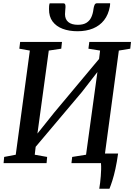

<svg xmlns="http://www.w3.org/2000/svg" viewBox="-20 -1000 823 1177"><path d="M588.5 157Q591.5 140 593.8 120Q596 100 597.8 79.5Q599.5 59 600 38.8Q600.5 18.5 599 0L550.5 -59H704Q696.5 -5.5 687.5 35.5Q678.5 76.5 669 106.2Q659.5 136 651 157ZM2 0 5.5 -38 76.5 -51.5 163 -690 98.5 -701.5 103.5 -743H360L355.5 -701.5L279 -690L203.5 -137.5L182.5 -147.5L312 -309.5L618.5 -676L581.5 -590.5L593.5 -690L522 -701.5L527.5 -743H783L778.5 -701.5L708.5 -690L622.5 -51.5L695 -38L691 0H418L422.5 -38L507.5 -51.5L583 -601L605.5 -595L482.5 -436.5L167 -62.5L202.5 -133L193 -51.5L269 -38L265.5 0ZM368 -979.5Q377 -979.5 379.5 -973Q382 -966.5 381.5 -956.5Q381 -947 379.8 -934.8Q378.5 -922.5 378.5 -913Q378.5 -881.5 398.8 -864.8Q419 -848 457.5 -848Q490.5 -848 510.2 -860.5Q530 -873 540 -895Q550 -917 553 -944.5Q555 -959 559.5 -969.5Q564 -980 574.5 -980H655Q655 -976 654.8 -971.5Q654.5 -967 653.5 -960.5Q644.5 -910 618 -876.2Q591.5 -842.5 550.2 -825.5Q509 -808.5 455 -808.5Q403.5 -808.5 364 -823.5Q324.5 -838.5 302.2 -868.5Q280 -898.5 280.5 -944.5Q280.5 -953.5 281 -962.2Q281.5 -971 284.5 -979.5Z"/></svg>

Font: Merriweather 36pt Medium
Style: Italic
Weight: 500
Italic angle: -7.8°
Version: Version 2.101